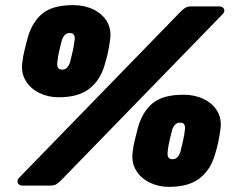

<svg xmlns="http://www.w3.org/2000/svg" viewBox="-20 -725 925 750"><path d="M69 0Q54 0 49.5 -10.5Q45 -21 55 -31L687 -681Q696 -690 704.5 -695Q713 -700 727 -700H835Q850 -700 855 -690Q860 -680 849 -669L217 -19Q208 -10 199.5 -5Q191 0 177 0ZM640 5Q599 5 564.5 -12Q530 -29 511.5 -59.5Q493 -90 498 -130Q501 -156 506.5 -177.5Q512 -199 519 -227Q536 -288 576 -321.5Q616 -355 697 -355Q741 -355 776 -338Q811 -321 829 -290.5Q847 -260 841 -219Q837 -191 832.5 -169.5Q828 -148 820 -122Q803 -62 760 -28.5Q717 5 640 5ZM653 -103Q666 -103 673.5 -111.5Q681 -120 685 -133Q690 -153 695 -175Q700 -197 702 -216Q704 -225 702.5 -231.5Q701 -238 697 -242Q693 -246 684 -246Q671 -246 663.5 -237.5Q656 -229 652 -216Q647 -197 642 -175Q637 -153 635 -133Q634 -125 635 -118Q636 -111 640.5 -107Q645 -103 653 -103ZM209 -345Q168 -345 133.5 -362Q99 -379 80.5 -409.5Q62 -440 67 -480Q70 -506 75.5 -527.5Q81 -549 88 -577Q105 -638 145 -671.5Q185 -705 266 -705Q310 -705 345 -688Q380 -671 398 -640.5Q416 -610 410 -569Q406 -541 401.5 -519.5Q397 -498 389 -472Q372 -412 329 -378.5Q286 -345 209 -345ZM222 -453Q235 -453 242.5 -461.5Q250 -470 254 -483Q259 -503 264 -525Q269 -547 271 -566Q273 -575 271.5 -581.5Q270 -588 266 -592Q262 -596 253 -596Q240 -596 232.5 -587.5Q225 -579 221 -566Q216 -547 211 -525Q206 -503 204 -483Q203 -475 204 -468Q205 -461 209.5 -457Q214 -453 222 -453Z"/></svg>

Font: Rubik Black
Style: Italic
Weight: 900
Italic angle: -12°
Designer: Hubert and Fischer
Foundry: Hubert and Fischer
Version: Version 2.300;gftools[0.9.30]